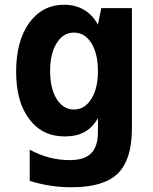

<svg xmlns="http://www.w3.org/2000/svg" viewBox="-20 -581 642 808"><path d="M282.2 207Q260.7 207 238.5 205.6Q216.3 204.1 194.3 200.7Q150.4 194.3 105 180.2V48.8Q125.5 60.1 146.5 68.4Q167.5 76.7 187.5 82Q208.5 87.4 230 90.1Q251.5 92.8 271.5 92.8Q304.7 92.8 326.9 85.7Q349.1 78.6 363.3 64.5Q392.1 35.6 392.1 -24.9V-84Q370.6 -44.9 336.4 -25.9Q301.8 -6.8 252.4 -6.8Q157.7 -6.8 103 -80.1Q75.2 -116.7 61.5 -166.3Q47.9 -215.8 47.9 -279.8Q47.9 -408.2 103 -484.9Q130.9 -522.9 167.5 -542Q204.1 -561 250 -561Q297.9 -561 334.5 -539.1Q371.1 -517.1 392.1 -477.1L406.2 -546.9H535.2V-41Q535.2 90.3 476.1 148.9Q416.5 207 282.2 207ZM291 -120.1Q336.4 -120.1 364.3 -164.6Q377.9 -186.5 385 -215.1Q392.1 -243.7 392.1 -281.7Q392.1 -317.9 385.3 -347.4Q378.4 -377 364.3 -399.9Q336.4 -443.8 291 -443.8Q246.1 -443.8 218.8 -399.9Q190.9 -356 190.9 -282.2Q190.9 -208 218.8 -164.1Q246.1 -120.1 291 -120.1Z"/></svg>

Font: Hack
Style: Bold
Weight: 700
Monospace: yes
Designer: Christopher Simpkins
Foundry: Christopher Simpkins
Version: Version 2.017